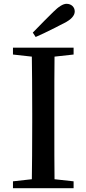

<svg xmlns="http://www.w3.org/2000/svg" viewBox="-20 -987 453 1007"><path d="M366 0V-36L266 -47C265 -112 265 -211 265 -343V-394C265 -527 265 -625 266 -690L366 -701V-737H48V-701L147 -690C148 -625 149 -526 149 -394V-343C149 -210 148 -112 147 -47L48 -36V0ZM167 -793C190 -803 225 -819 270 -842C290 -853 305 -860 315 -865C353 -884 372 -905 372 -927C372 -950 354 -967 329 -967C311 -967 288 -953 259 -924C236 -901 200 -866 153 -817L152 -816Z"/></svg>

Font: AllPunType SemiBold
Style: Regular
Weight: 600
Version: 1.0